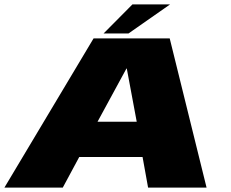

<svg xmlns="http://www.w3.org/2000/svg" viewBox="-35 -850 1046 870"><path d="M-15 0H249.5L324 -138.5H611L636 0H901L734 -676H389ZM407 -298.5 538 -539.5H539.5L584.5 -298.5ZM434.5 -698.5H547.5L735.5 -830H565Z"/></svg>

Font: Anybody Expanded Black
Style: Italic
Weight: 900
Width: 7
Italic angle: -10°
Version: Version 1.113;gftools[0.9.25]